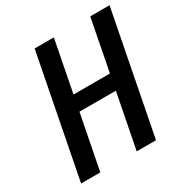

<svg xmlns="http://www.w3.org/2000/svg" viewBox="-168 -865 963 1000"><g transform="rotate(-30 313.5 -365.0)"><path d="M369 0H485L627 -730H511L451 -421H232L292 -730H176.5L34.5 0H150L214 -328H433Z"/></g></svg>

Font: Monaspace Krypton Medium
Style: Italic
Weight: 500
Italic angle: -11°
Designer: Riley Cran & the Lettermatic Team
Foundry: Lettermatic
Version: Version 1.101 (Monaspace Krypton)